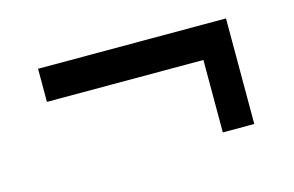

<svg xmlns="http://www.w3.org/2000/svg" viewBox="-47 -472 686 448"><g transform="rotate(-15 295.5 -247.5)"><path d="M521 -375V-120H445V-295H67V-375Z"/></g></svg>

Font: Raleway Medium Alt1
Style: Regular
Weight: 500
Designer: Matt McInerney, Pablo Impallari, Rodrigo Fuenzalida
Foundry: Matt McInerney, Pablo Impallari, Rodrigo Fuenzalida
Version: Version 3.000g; ttfautohint (v1.5) -l 8 -r 28 -G 28 -x 14 -D